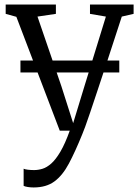

<svg xmlns="http://www.w3.org/2000/svg" viewBox="-20 -575 615 845"><path d="M128 250Q114.5 250 102.2 248Q90 246 84 243V167.5Q90 170.5 103.2 172Q116.5 173.5 130 173.5Q148 173.5 167 167.8Q186 162 205.8 144.5Q225.5 127 246 92.2Q266.5 57.5 287 0H243L52 -501L5 -514V-555H226V-514L145 -502L250 -196L302 -33L352 -197L446 -502L376 -514V-555H568V-514L516 -502Q480.5 -392.5 453.8 -311.5Q427 -230.5 408 -173.2Q389 -116 376.2 -78.2Q363.5 -40.5 355.2 -18Q347 4.5 342 16Q311 92.5 283.2 144.8Q255.5 197 219.5 223.5Q183.5 250 128 250ZM505 -308.5V-256H70V-308.5Z"/></svg>

Font: Merriweather Light
Style: Regular
Weight: 300
Version: Version 2.100